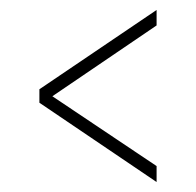

<svg xmlns="http://www.w3.org/2000/svg" viewBox="-20 -519 394 385"><path d="M294 -154 59 -313V-340L294 -499V-468L85 -326L294 -186Z"/></svg>

Font: Alumni Sans Thin Thin
Style: Regular
Weight: 250
Version: Version 1.018